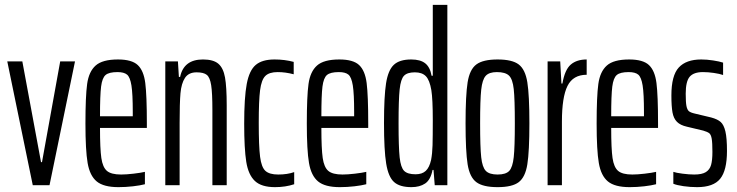

<svg xmlns="http://www.w3.org/2000/svg" viewBox="-20 -763 3035 791"><path d="M115 0 10 -510H72L149 -95H153L228 -510H289L184 0Z M585 -236H392Q392 -150 397.5 -112Q403 -74 420.5 -59Q438 -44 479 -44Q500 -44 530 -47.5Q560 -51 577 -55V-4Q558 1 528 4.5Q498 8 468 8Q407 8 378.5 -15.5Q350 -39 341 -91.5Q332 -144 332 -254Q332 -366 339 -417Q346 -468 374 -493Q402 -518 466 -518Q523 -518 547.5 -495Q572 -472 578.5 -421Q585 -370 585 -255ZM392 -284H527V-301Q527 -377 521.5 -411Q516 -445 503.5 -455.5Q491 -466 464 -466Q429 -466 415 -454Q401 -442 396.5 -406.5Q392 -371 392 -284Z M661 -510H713L717 -446H722Q737 -518 816 -518Q859 -518 879.5 -500.5Q900 -483 907 -444Q914 -405 914 -329V0H855V-309Q855 -380 850 -412Q845 -444 832 -454.5Q819 -465 790 -465Q757 -465 742 -442Q727 -419 723.5 -378.5Q720 -338 720 -257V0H661Z M986 -253Q986 -361 996.5 -417Q1007 -473 1033.5 -495.5Q1060 -518 1111 -518Q1153 -518 1190 -508V-457Q1156 -466 1124 -466Q1089 -466 1073 -450Q1057 -434 1051.5 -391.5Q1046 -349 1046 -257Q1046 -160 1051.5 -117Q1057 -74 1073.5 -59Q1090 -44 1126 -44Q1164 -44 1192 -54V-4Q1156 8 1113 8Q1057 8 1030 -17.5Q1003 -43 994.5 -96.5Q986 -150 986 -253Z M1497 -236H1304Q1304 -150 1309.5 -112Q1315 -74 1332.5 -59Q1350 -44 1391 -44Q1412 -44 1442 -47.5Q1472 -51 1489 -55V-4Q1470 1 1440 4.5Q1410 8 1380 8Q1319 8 1290.5 -15.5Q1262 -39 1253 -91.5Q1244 -144 1244 -254Q1244 -366 1251 -417Q1258 -468 1286 -493Q1314 -518 1378 -518Q1435 -518 1459.5 -495Q1484 -472 1490.5 -421Q1497 -370 1497 -255ZM1304 -284H1439V-301Q1439 -377 1433.5 -411Q1428 -445 1415.5 -455.5Q1403 -466 1376 -466Q1341 -466 1327 -454Q1313 -442 1308.5 -406.5Q1304 -371 1304 -284Z M1562 -256Q1562 -366 1570.5 -420Q1579 -474 1602.5 -496Q1626 -518 1674 -518Q1712 -518 1732 -502Q1752 -486 1758 -451H1763V-743H1823V0H1771L1766 -63H1762Q1754 -22 1731.5 -7Q1709 8 1675 8Q1627 8 1603.5 -13Q1580 -34 1571 -89Q1562 -144 1562 -256ZM1756 -104Q1761 -130 1762 -164.5Q1763 -199 1763 -268Q1763 -355 1757 -392Q1750 -433 1734.5 -449Q1719 -465 1689 -465Q1658 -465 1644.5 -451Q1631 -437 1626.5 -395Q1622 -353 1622 -255Q1622 -156 1626.5 -114.5Q1631 -73 1645 -59Q1659 -45 1692 -45Q1719 -45 1734 -59Q1749 -73 1756 -104Z M1898 -255Q1898 -371 1906.5 -424Q1915 -477 1942.5 -497.5Q1970 -518 2030 -518Q2090 -518 2117 -497.5Q2144 -477 2152.5 -424Q2161 -371 2161 -255Q2161 -139 2152.5 -86Q2144 -33 2117 -12.5Q2090 8 2030 8Q1970 8 1942.5 -12.5Q1915 -33 1906.5 -86Q1898 -139 1898 -255ZM2101 -255Q2101 -355 2096.5 -396Q2092 -437 2077 -451.5Q2062 -466 2027 -466Q1995 -466 1981 -450.5Q1967 -435 1962.5 -393.5Q1958 -352 1958 -255Q1958 -156 1962.5 -115Q1967 -74 1981.5 -59Q1996 -44 2030 -44Q2064 -44 2078 -59Q2092 -74 2096.5 -115.5Q2101 -157 2101 -255Z M2236 -510H2288L2293 -419H2297Q2307 -476 2331.5 -497Q2356 -518 2397 -518V-455Q2341 -455 2318 -409Q2295 -363 2295 -262V0H2236Z M2691 -236H2498Q2498 -150 2503.5 -112Q2509 -74 2526.5 -59Q2544 -44 2585 -44Q2606 -44 2636 -47.5Q2666 -51 2683 -55V-4Q2664 1 2634 4.5Q2604 8 2574 8Q2513 8 2484.5 -15.5Q2456 -39 2447 -91.5Q2438 -144 2438 -254Q2438 -366 2445 -417Q2452 -468 2480 -493Q2508 -518 2572 -518Q2629 -518 2653.5 -495Q2678 -472 2684.5 -421Q2691 -370 2691 -255ZM2498 -284H2633V-301Q2633 -377 2627.5 -411Q2622 -445 2609.5 -455.5Q2597 -466 2570 -466Q2535 -466 2521 -454Q2507 -442 2502.5 -406.5Q2498 -371 2498 -284Z M2754 -6V-55Q2765 -51 2792 -47.5Q2819 -44 2840 -44Q2872 -44 2888 -54Q2904 -64 2909.5 -83.5Q2915 -103 2915 -137Q2915 -175 2912 -192Q2909 -209 2901.5 -214.5Q2894 -220 2877 -225L2810 -241Q2783 -247 2769 -261Q2755 -275 2750.5 -300Q2746 -325 2746 -370Q2746 -452 2776.5 -485Q2807 -518 2869 -518Q2892 -518 2918 -514Q2944 -510 2959 -505V-454Q2945 -459 2921 -462.5Q2897 -466 2876 -466Q2838 -466 2821.5 -447Q2805 -428 2805 -377Q2805 -342 2808 -326.5Q2811 -311 2818 -305Q2825 -299 2843 -295L2910 -279Q2936 -272 2949 -260.5Q2962 -249 2968.5 -221.5Q2975 -194 2975 -141Q2975 -61 2947 -26.5Q2919 8 2852 8Q2824 8 2796 4Q2768 0 2754 -6Z"/></svg>

Font: Saira Ultra Condensed
Style: Regular
Weight: 400
Width: 1
Designer: Hector Gatti with collaboration of the Omnibus-Type team
Foundry: Omnibus-Type
Version: Version 1.001; ttfautohint (v1.8)